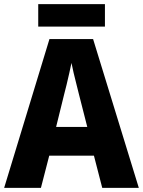

<svg xmlns="http://www.w3.org/2000/svg" viewBox="-20 -904 688 924"><path d="M472 0 432 -155H217L177 0H0L218 -716H428L648 0ZM360 -450Q355 -471 348 -498Q341 -525 334.5 -552.5Q328 -580 324 -601Q320 -581 313.5 -552.5Q307 -524 300.5 -496.5Q294 -469 289 -451L250 -293H400ZM485 -884V-776H164V-884Z"/></svg>

Font: Noto Sans Tamil SemiCondensed ExtraBold
Style: Regular
Weight: 800
Width: 4
Designer: Jelle Bosma - Monotype Design Team
Foundry: Monotype Imaging Inc.
Version: Version 2.004; ttfautohint (v1.8.4.7-5d5b)